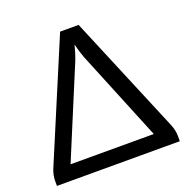

<svg xmlns="http://www.w3.org/2000/svg" viewBox="-128 -836 933 956"><g transform="rotate(-20 339.0 -358.0)"><path d="M114 -78 313.5 -557C317.2 -566.7 321 -577.8 325 -590.2C329 -602.8 332.8 -616.5 336.5 -631.5C340.2 -616.8 343.9 -603.2 347.8 -590.8C351.6 -578.2 355.3 -567.2 359 -557.5L555 -78ZM652.5 -87 389 -716.5H291L25 -85C17.3 -64.7 13.5 -45.5 13.5 -27.5V0H664.5V-28.5C664.5 -38.5 663.4 -48.3 661.2 -58C659.1 -67.7 656.2 -77.3 652.5 -87Z"/></g></svg>

Font: LatoLatin
Style: Regular
Weight: 400
Designer: Lukasz Dziedzic with Adam Twardoch and Botio Nikoltchev
Foundry: tyPoland Lukasz Dziedzic
Version: Version 2.015; 2015-08-06; http://www.latofonts.com/